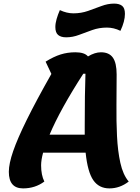

<svg xmlns="http://www.w3.org/2000/svg" viewBox="-20 -1018 778 1065"><path d="M108 27Q29 27 29 -65Q29 -110 53 -179.5Q77 -249 128.5 -353.5Q180 -458 265 -608L233 -676Q278 -704 316.5 -716Q355 -728 398 -728Q449 -728 468 -705Q506 -728 540 -728Q585 -728 606 -698.5Q627 -669 627 -605Q627 -522 626 -434Q625 -346 629 -263.5Q633 -181 647.5 -115Q662 -49 694 -11Q645 27 587 27Q529 27 497.5 -18.5Q466 -64 455 -171H219Q208 -130 208 -101Q208 -47 226 -11Q175 27 108 27ZM442 -609Q378 -510 331 -425Q284 -340 255 -271H450Q450 -294 450 -319Q450 -410 451 -483.5Q452 -557 454 -609ZM347 -811Q318 -811 302.5 -824Q287 -837 287 -868Q287 -888 294 -912.5Q301 -937 312 -962Q350 -944 387 -944Q430 -944 468.5 -957.5Q507 -971 542.5 -984.5Q578 -998 613 -998Q642 -998 657.5 -985.5Q673 -973 673 -941Q673 -900 648 -847Q611 -865 573 -865Q530 -865 492 -851.5Q454 -838 418.5 -824.5Q383 -811 347 -811Z"/></svg>

Font: Lemonada SemiBold
Style: Regular
Weight: 600
Designer: Mohamed Gaber (Arabic), Eduardo Tunni (Latin)
Foundry: Kief Type Foundry
Version: Version 4.005; ttfautohint (v1.8.3)